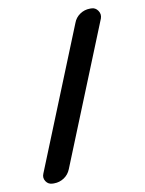

<svg xmlns="http://www.w3.org/2000/svg" viewBox="-86 -791 673 892"><g transform="rotate(-10 250.0 -344.5)"><path d="M407.2 -730.5Q426.8 -730.5 438.5 -713.4Q450.2 -696.3 443.4 -676.8L174.8 -12.7Q165 11.7 143.6 25.9Q122.1 40 96.7 40H90.8Q69.3 40 58.1 22.9Q46.9 5.9 54.7 -12.7L323.2 -676.8Q332 -701.2 353.5 -715.8Q375 -730.5 401.4 -730.5Z"/></g></svg>

Font: Rounded Mgen+ 2m bold
Style: Bold
Weight: 700
Designer: [Source Han Sans]
Ryoko NISHIZUKA  (kana & ideographs); Paul D. Hunt (Latin, Greek & Cyrillic); Wenlong ZHANG  (bopomofo
Version: Version 1.059.20150602